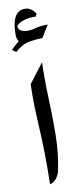

<svg xmlns="http://www.w3.org/2000/svg" viewBox="-93 -812 355 847"><g transform="rotate(-10 85.0 -388.0)"><path d="M52.2 -447.3 118.2 -533.7Q115.7 -457 119.1 -373.5Q122.6 -290 121.6 -208Q120.6 -126 105 -52.2Q100.6 -31.7 88.6 -16.6Q76.7 -1.5 59.6 2.4Q61.5 -83.5 60.1 -143.8Q58.6 -204.1 55.9 -251.2Q53.2 -298.3 51.8 -344.2Q50.3 -390.1 52.2 -447.3ZM43.9 -635.3Q32.2 -641.6 28.3 -651.1Q24.4 -660.6 24.4 -671.9Q24.4 -779.3 84 -779.3Q112.8 -779.3 131.8 -749L125.5 -736.8Q121.6 -737.3 113.8 -737.3Q87.4 -737.3 62.7 -727.3Q38.1 -717.3 35.2 -700.2L37.1 -711.4Q39.1 -694.8 51 -688.2Q63 -681.6 79.6 -681.6Q96.2 -681.6 117.2 -686.5ZM171.9 -693.4 138.2 -638.7Q112.3 -638.7 79.8 -633.3Q47.4 -627.9 14.2 -598.1L-2.9 -610.4Q30.3 -644.5 70.8 -668.9Q111.3 -693.4 171.9 -693.4Z"/></g></svg>

Font: Lateef ExtraBold
Style: Regular
Weight: 800
Designer: SIL International
Foundry: SIL International
Version: Version 4.200